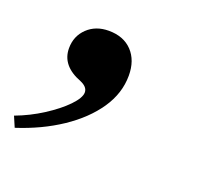

<svg xmlns="http://www.w3.org/2000/svg" viewBox="-139 -228 540 480"><g transform="rotate(20 131.0 12.0)"><path d="M-61 166.5 -73 138.5Q-35.5 124.5 -2 103Q31.5 81.5 52.5 59.8Q73.5 38 73.5 23.5Q73.5 9 53.5 0.5Q-1.5 -20.5 -1.5 -67Q-1.5 -99.5 20.8 -120.8Q43 -142 77.5 -142Q117 -142 139.8 -118Q162.5 -94 162.5 -53.5Q162.5 -6.5 133.8 35.8Q105 78 54.5 111.8Q4 145.5 -61 166.5Z"/></g></svg>

Font: Libre Caslon Text Medium Italic
Style: Regular
Weight: 500
Italic angle: -22.583°
Designer: Pablo Impallari, Rodrigo Fuenzalida, Katja Schimmel
Foundry: Pablo Impallari, Rodrigo Fuenzalida
Version: Version 2.000